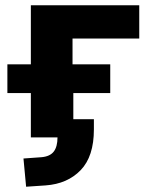

<svg xmlns="http://www.w3.org/2000/svg" viewBox="-20 -521 571 728"><path d="M79 187 69 80 138 75Q170 72 184 53.5Q198 35 198 0H97V-168H8V-277H97V-501H508V-375H255V-277H398V-168H258V-69H336V-30Q336 72 286 124Q236 176 153 182Z"/></svg>

Font: Nunito Sans 8pt ExtraBold
Style: Regular
Weight: 800
Version: Version 3.101;gftools[0.9.27]